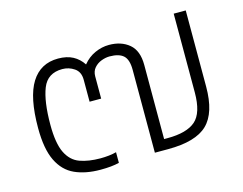

<svg xmlns="http://www.w3.org/2000/svg" viewBox="-81 -665 1014 801"><g transform="rotate(-15 426.0 -265.0)"><path d="M262 10Q198 10 151.5 -11Q105 -32 80 -83.5Q55 -135 55 -225Q55 -358 94.5 -421Q134 -484 210 -484Q248 -484 274 -470Q300 -456 317 -430Q339 -457 369 -470.5Q399 -484 430 -484Q483 -484 517 -455.5Q551 -427 551 -365V-45H566Q649 -45 687 -78Q725 -111 725 -200V-540H777V-211Q777 -98 726.5 -49Q676 0 556 0H499V-358Q499 -402 480 -419.5Q461 -437 420 -437Q403 -437 384.5 -430Q366 -423 353.5 -408.5Q341 -394 341 -372V-276H291V-371Q291 -405 267.5 -421Q244 -437 216 -437Q152 -437 130 -381.5Q108 -326 108 -225Q108 -145 128 -104Q148 -63 185.5 -49.5Q223 -36 274 -36Q292 -36 310.5 -38Q329 -40 343 -44V2Q327 6 307 8Q287 10 262 10Z"/></g></svg>

Font: Kanit ExtraLight
Style: Regular
Weight: 275
Designer: Katatrad Team
Foundry: CadsonDemak
Version: Version 2.000; ttfautohint (v1.8.3)